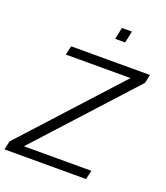

<svg xmlns="http://www.w3.org/2000/svg" viewBox="-162 -995 956 1104"><g transform="rotate(20 316.0 -443.5)"><path d="M392 -887 377 -815H438L453 -887ZM8 -53 -4 0H495L508 -55H95L625 -636L636 -688H154L141 -633H537Z"/></g></svg>

Font: Saira UNSAM Light Italic
Style: Regular
Weight: 300
Italic angle: -12°
Designer: Hector Gatti with collaboration of the Omnibus-Type team
Foundry: Omnibus-Type
Version: Version 0.072;PS 000.072;hotconv 1.0.88;makeotf.lib2.5.64775